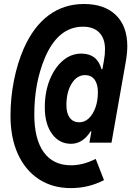

<svg xmlns="http://www.w3.org/2000/svg" viewBox="-20 -824 656 960"><path d="M334.5 116.5Q242.5 116.5 174.5 72Q106.5 27.5 69.5 -53.8Q32.5 -135 32.5 -245.5Q32.5 -335.5 50 -423Q67.5 -510.5 99.5 -583Q148 -692 224 -748Q300 -804 399.5 -804Q502.5 -804 559.5 -748.5Q616.5 -693 616.5 -593Q616.5 -575.5 614.5 -555.8Q612.5 -536 608.5 -513L537.5 -110.5H427L437 -167H433Q393.5 -105 335 -105Q276 -105 240 -154.8Q204 -204.5 204 -287Q204 -363 228.2 -424Q252.5 -485 293.8 -520.5Q335 -556 386.5 -556Q466 -556 487.5 -478H492L499 -517.5Q502.5 -536 503.8 -550Q505 -564 505 -578.5Q505 -632 476.2 -661.2Q447.5 -690.5 395 -690.5Q269.5 -690.5 203.5 -532.5Q177.5 -470 164.5 -400.2Q151.5 -330.5 151.5 -251.5Q151.5 -128 198.8 -62.8Q246 2.5 335.5 2.5Q395 2.5 458.5 -29.5L500 76.5Q423 116.5 334.5 116.5ZM376.5 -212.5Q403 -212.5 424 -232.2Q445 -252 457.2 -286.2Q469.5 -320.5 469.5 -363Q469.5 -403.5 452.8 -426Q436 -448.5 405.5 -448.5Q364.5 -448.5 338.2 -406Q312 -363.5 312 -298Q312 -257.5 329 -235Q346 -212.5 376.5 -212.5Z"/></svg>

Font: Google Sans Code
Style: Italic
Weight: 400
Italic angle: -10°
Monospace: yes
Designer: Google Sans Code Authors
Foundry: Google LLC
Version: Version 6.000